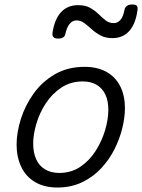

<svg xmlns="http://www.w3.org/2000/svg" viewBox="-20 -817 634 856"><path d="M236 19Q177 19 136 -5.5Q95 -30 74.5 -73.5Q54 -117 54 -172Q54 -226 73 -286.5Q92 -347 130 -400Q168 -453 225 -486Q282 -519 357 -519Q415 -519 455.5 -496Q496 -473 516.5 -431.5Q537 -390 537 -335Q537 -294 525.5 -246.5Q514 -199 490.5 -152Q467 -105 431 -66.5Q395 -28 346 -4.5Q297 19 236 19ZM244 -46Q298 -46 339 -74Q380 -102 407.5 -146Q435 -190 449 -238Q463 -286 463 -328Q463 -368 449.5 -396Q436 -424 410.5 -439Q385 -454 349 -454Q295 -454 253.5 -426.5Q212 -399 184 -356Q156 -313 142 -265Q128 -217 128 -177Q128 -136 141.5 -106.5Q155 -77 181.5 -61.5Q208 -46 244 -46ZM239 -645Q211 -645 214 -670Q223 -731 252 -762.5Q281 -794 328 -794Q361 -794 382 -782Q403 -770 419 -754.5Q435 -739 450.5 -726.5Q466 -714 488 -714Q505 -714 517.5 -729Q530 -744 535 -773Q540 -797 570 -797Q585 -797 590 -791Q595 -785 593 -772Q585 -711 556.5 -679Q528 -647 481 -647Q450 -647 428 -659Q406 -671 389 -686.5Q372 -702 356 -714Q340 -726 321 -726Q303 -726 290 -710Q277 -694 271 -664Q269 -655 261 -650Q253 -645 239 -645Z"/></svg>

Font: Playwrite RO Light
Style: Regular
Weight: 300
Version: Version 1.002